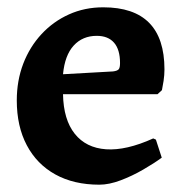

<svg xmlns="http://www.w3.org/2000/svg" viewBox="-20 -493 503 525"><path d="M251.7 12Q181.9 12 131.3 -16Q80.7 -44 53.3 -95.8Q25.9 -147.5 25.9 -218.5Q25.9 -272.6 43.6 -318.9Q61.4 -365.1 93.5 -399.7Q125.6 -434.3 168.5 -453.6Q211.4 -473 262.3 -473Q429.7 -473 429.7 -303.2Q429.7 -288 427.3 -271.9Q424.8 -255.9 422.8 -246.5L410.7 -235.4H152.3Q153.6 -165.8 184.4 -127.2Q215.2 -88.6 270.1 -84.8Q325 -81 399 -114.5L406.3 -111.2L422.3 -61.9Q401.4 -46.5 371.4 -29.2Q341.4 -11.8 309.8 0.1Q278.2 12 251.7 12ZM152.3 -290 289.1 -297.7Q300.9 -299.2 304.6 -303.6Q308.2 -307.9 308.2 -320.6Q308.2 -357.5 291.9 -376.2Q275.6 -395 244.6 -395Q205.8 -395 181.5 -368.4Q157.2 -341.9 152.3 -290Z"/></svg>

Font: Alegreya
Style: Regular
Weight: 400
Designer: Juan Pablo del Peral
Foundry: Huerta Tipografica
Version: Version 2.009